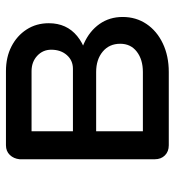

<svg xmlns="http://www.w3.org/2000/svg" viewBox="9 -596 587 645"><g transform="rotate(-90 302.5 -273.5)"><path d="M137 0Q116 0 103 -13Q90 -26 90 -47V-501Q92 -521 104.5 -534Q117 -547 137 -547Q158 -547 171 -534Q184 -521 184 -500V-322H383V-304Q437 -304 479 -285Q521 -266 544.5 -232.5Q568 -199 568 -155Q568 -110 544.5 -75Q521 -40 479 -20Q437 0 383 0ZM184 -87H383Q425 -87 451.5 -107.5Q478 -128 478 -163Q478 -200 451.5 -222Q425 -244 383 -244H184ZM298 -272V-322H394Q422 -322 440 -342.5Q458 -363 458 -395Q458 -423 437.5 -442Q417 -461 386 -461H138V-547H386Q433 -547 469 -528.5Q505 -510 526 -477.5Q547 -445 547 -403Q547 -343 503.5 -307.5Q460 -272 394 -272Z"/></g></svg>

Font: Comfortaa SemiBold
Style: Regular
Weight: 600
Designer: Johan Aakerlund
Foundry: Johan Aakerlund
Version: Version 3.104; ttfautohint (v1.8.1.43-b0c9)